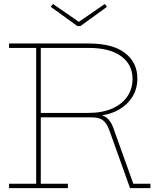

<svg xmlns="http://www.w3.org/2000/svg" viewBox="-20 -978 839 998"><path d="M466 -384Q513.5 -383.5 535.2 -365.5Q557 -347.5 569 -313L673 -23H762V0H656L549 -299Q535 -338 514.8 -353Q494.5 -368 457 -368H424ZM300 -729V-752H439Q566.5 -752 630.2 -702.2Q694 -652.5 694 -570Q694 -516.5 668.5 -475.2Q643 -434 599 -408.5Q555 -383 499 -377V-371L454 -368H188V-391H437Q512.5 -391 564.2 -414.2Q616 -437.5 642.5 -477.5Q669 -517.5 669 -568Q669 -641.5 610.5 -685.2Q552 -729 438 -729ZM27 -729V-752H333V-729H192V-23H333V0H27V-23H168V-729ZM398 -842.5 536 -942.5 525 -957.5 390 -864.5 255 -957.5 244 -942.5 382 -842.5Z"/></svg>

Font: Hepta Slab ExtraLight
Style: Regular
Weight: 200
Designer: Michael LaGattuta
Foundry: Michael LaGattuta
Version: Version 1.100